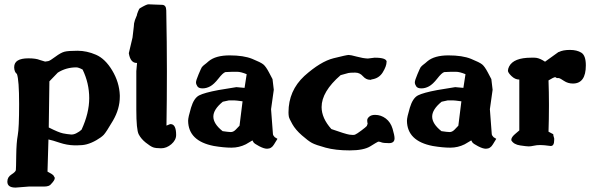

<svg xmlns="http://www.w3.org/2000/svg" viewBox="-20 -686 2768 892"><path d="M45.9 -374Q45.9 -415 111.8 -415Q147 -415 165.5 -407.2L189.5 -399.9Q196.3 -400.4 204.3 -402.1Q212.4 -403.8 237.5 -422.6Q262.7 -441.4 279.8 -445.8Q296.9 -450.2 340.1 -450.2Q383.3 -450.2 426 -431.6Q468.8 -413.1 501.5 -358.4Q534.2 -303.7 536.6 -243.7V-236.3Q536.6 -180.2 504.9 -125.7Q473.1 -71.3 461.9 -59.6Q450.7 -47.9 427.7 -34.7Q404.8 -21.5 382.8 -15.6Q364.7 -10.7 337.4 -10.7Q331.5 -10.7 325.7 -10.7Q290.5 -11.7 257.3 -22.9Q224.1 -34.2 205.1 -38.1Q203.1 37.1 200.7 111.3Q223.6 123.5 227.5 127.9L234.4 139.6V141.6Q234.4 151.4 217.8 168.5Q210 180.7 184.1 180.7Q148.9 180.7 113.8 180.7L52.7 185.5H52.2Q14.2 185.5 14.2 158.2V157.2Q14.2 136.7 33.4 124.5Q52.7 112.3 53.7 104Q54.7 95.7 55.4 35.6Q56.2 -24.4 62.5 -57.6Q68.8 -90.8 68.8 -202.6Q68.8 -314.5 58.6 -342.3Q46.9 -351.1 45.9 -371.6ZM334.5 -373Q287.1 -373 248.5 -348.6L209.5 -308.1L206.5 -93.8Q252.9 -70.3 272.7 -66.4Q292.5 -62.5 307.1 -61.5Q308.6 -61.5 309.6 -61Q323.2 -60.5 335.4 -67.4Q349.1 -74.2 358.9 -83.5Q394.5 -160.6 394.5 -230Q394.5 -299.3 363.8 -362.8Q344.7 -373 334.5 -373Z M732.4 -663.6Q752 -663.6 752.4 -637.7Q755.4 -486.8 755.4 -353.3Q755.4 -219.7 753.4 -102.5L770.5 -109.4H772.5Q798.3 -109.4 798.3 -59.1Q798.3 -35.2 776.1 -16.1Q753.9 2.9 728.5 2.9Q703.1 2.9 690.9 -1.7Q678.7 -6.3 657.2 -23.4Q635.7 -40.5 624.5 -61.8Q613.3 -83 613.3 -176.8V-355.5Q615.2 -375 616.7 -393.6H614.3Q585.9 -394 578.6 -438V-439.5L595.7 -511.7L601.6 -562Q601.6 -577.6 606.9 -592.8Q612.3 -607.9 614 -610.4Q615.7 -612.8 616 -616.2Q616.2 -619.6 621.1 -632.1Q626 -644.5 628.9 -647Q660.6 -666 669.7 -666Q678.7 -666 698.7 -664.8Q718.8 -663.6 732.4 -663.6Z M1067.4 -219.7H1043.9L1015.1 -213.4Q971.2 -177.7 971.2 -144.3Q971.2 -110.8 1014.2 -76.7Q1040 -72.8 1052 -72.5Q1064 -72.3 1075 -83.5Q1085.9 -94.7 1092.8 -102.1Q1099.6 -159.2 1106.9 -215.3Q1075.7 -219.7 1067.4 -219.7ZM1246.1 -318.4 1252 -269 1239.3 -178.7 1248 -63.5Q1248.5 -56.6 1256.3 -48.8L1269 -41L1253.4 -15.6Q1241.7 4.9 1221.2 4.9H1220.2Q1206.5 4.9 1184.1 -6.8Q1161.6 -18.6 1157.7 -24.9Q1153.8 -31.2 1152.8 -33.7L1122.1 -15.6Q1090.8 0 1055.4 0Q1020 0 973.6 -7.8Q855 -30.8 854 -125Q854 -140.6 867.4 -185.5Q880.9 -230.5 905.3 -242.9Q929.7 -255.4 995.1 -267.6L1078.1 -281.2L1116.2 -277.8Q1121.6 -309.6 1126 -341.3Q1099.1 -352.5 1081.5 -352.5H1059.6L1027.3 -351.1Q1015.6 -347.7 994.9 -321Q974.1 -294.4 956.5 -284.9Q939 -275.4 921.1 -275.4Q903.3 -275.4 897 -284.9Q890.6 -294.4 890.6 -303.5Q890.6 -312.5 902.8 -341.3Q915 -370.1 917.7 -373.8Q920.4 -377.4 923.8 -380.4Q927.2 -383.8 930.2 -385.7Q933.1 -387.7 939 -392.6Q944.8 -397.5 949.2 -401.4Q981.9 -428.7 1046.9 -428.7Q1111.8 -428.7 1151.6 -412.6Q1191.4 -396.5 1203.4 -386.7Q1215.3 -377 1229.7 -349.6Q1244.1 -322.3 1246.1 -318.4Z M1813 -43.5Q1813 -21 1787.1 -21Q1761.2 -21 1751.5 -24.9Q1744.6 -27.8 1739.7 -27.8Q1737.8 -28.3 1735.8 -27.3Q1731 -25.4 1700.4 -6.3Q1669.9 12.7 1604.5 12.7Q1539.1 12.7 1492.7 0Q1446.3 -12.7 1429.2 -22Q1412.1 -31.2 1382.6 -57.1Q1353 -83 1338.1 -109.4Q1323.2 -135.7 1321.8 -145Q1320.3 -154.3 1320.3 -164.1Q1320.3 -264.6 1394 -333Q1469.2 -400.4 1530 -415.5Q1590.8 -430.7 1599.9 -430.7Q1608.9 -430.7 1637.7 -422.9Q1666.5 -415 1689 -414.1L1720.2 -418H1721.2Q1776.4 -418 1776.4 -398.4Q1776.4 -398.4 1775.9 -398.4Q1775.9 -378.9 1758.3 -350.1Q1740.7 -321.3 1705.6 -316.9L1704.1 -315.4H1698.7Q1680.7 -315.4 1666 -332Q1651.4 -348.6 1630.9 -348.6H1626Q1606 -348.6 1598.1 -346.7Q1569.3 -338.9 1562.5 -336.9Q1474.1 -260.3 1474.1 -188.5Q1474.1 -137.2 1519.5 -86.4Q1584.5 -63.5 1603 -60.5Q1612.3 -59.1 1618.9 -59.1Q1625.5 -59.1 1629.4 -60.5Q1637.2 -63.5 1658.7 -79.6Q1680.2 -95.7 1684.1 -100.6L1688 -111.3Q1686 -118.7 1686 -127.4Q1686 -136.2 1695.8 -144.3Q1705.6 -152.3 1721.7 -152.3H1723.1Q1750 -152.3 1772.5 -135.3Q1794.9 -118.2 1804 -87.4Q1813 -56.6 1813 -43.5Z M2084 -219.7H2060.5L2031.7 -213.4Q1987.8 -177.7 1987.8 -144.3Q1987.8 -110.8 2030.8 -76.7Q2056.6 -72.8 2068.6 -72.5Q2080.6 -72.3 2091.6 -83.5Q2102.5 -94.7 2109.4 -102.1Q2116.2 -159.2 2123.5 -215.3Q2092.3 -219.7 2084 -219.7ZM2262.7 -318.4 2268.6 -269 2255.9 -178.7 2264.6 -63.5Q2265.1 -56.6 2272.9 -48.8L2285.6 -41L2270 -15.6Q2258.3 4.9 2237.8 4.9H2236.8Q2223.1 4.9 2200.7 -6.8Q2178.2 -18.6 2174.3 -24.9Q2170.4 -31.2 2169.4 -33.7L2138.7 -15.6Q2107.4 0 2072 0Q2036.6 0 1990.2 -7.8Q1871.6 -30.8 1870.6 -125Q1870.6 -140.6 1884 -185.5Q1897.5 -230.5 1921.9 -242.9Q1946.3 -255.4 2011.7 -267.6L2094.7 -281.2L2132.8 -277.8Q2138.2 -309.6 2142.6 -341.3Q2115.7 -352.5 2098.1 -352.5H2076.2L2043.9 -351.1Q2032.2 -347.7 2011.5 -321Q1990.7 -294.4 1973.1 -284.9Q1955.6 -275.4 1937.7 -275.4Q1919.9 -275.4 1913.6 -284.9Q1907.2 -294.4 1907.2 -303.5Q1907.2 -312.5 1919.4 -341.3Q1931.6 -370.1 1934.3 -373.8Q1937 -377.4 1940.4 -380.4Q1943.8 -383.8 1946.8 -385.7Q1949.7 -387.7 1955.6 -392.6Q1961.4 -397.5 1965.8 -401.4Q1998.5 -428.7 2063.5 -428.7Q2128.4 -428.7 2168.2 -412.6Q2208 -396.5 2220 -386.7Q2231.9 -377 2246.3 -349.6Q2260.7 -322.3 2262.7 -318.4Z M2538.1 -7.8Q2506.3 -12.2 2490 -12.2Q2473.6 -12.2 2460 -9Q2446.3 -5.9 2436.3 -5.9Q2426.3 -5.9 2397 -10.3Q2366.7 -14.6 2355.5 -34.2V-37.1Q2355.5 -49.3 2376 -65.9L2392.6 -80.1V-316.4H2392.1Q2373 -316.4 2356.4 -332.5Q2339.8 -348.6 2339.8 -357.4Q2339.8 -366.2 2345.2 -377Q2366.2 -418 2447.8 -418H2462.9Q2480.5 -418 2501 -406.2L2512.2 -399.4L2574.7 -444.3H2576.2Q2595.2 -454.1 2627.7 -454.1Q2660.2 -454.1 2680.9 -441.2Q2701.7 -428.2 2701.7 -382.3Q2701.7 -297.9 2641.6 -297.9Q2618.7 -297.9 2600.3 -310.1Q2582 -322.3 2577.1 -323.2H2567.4L2559.6 -327.6Q2551.3 -326.7 2528.3 -312.5Q2530.3 -257.3 2530.3 -203.6Q2530.3 -198.7 2530.3 -192.9Q2530.3 -133.3 2528.3 -74.2Q2549.8 -63 2550.3 -62.5Q2549.8 -58.1 2554.7 -43V-36.1Q2554.7 -7.8 2539.1 -7.8Z"/></svg>

Font: Drukaatie burti
Style: Bold
Weight: 700
Version: Version 0.14